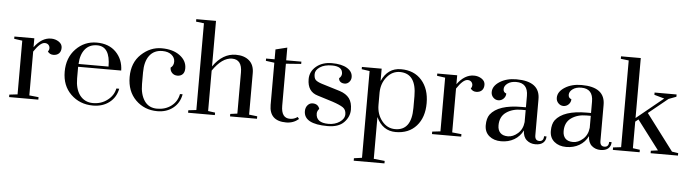

<svg xmlns="http://www.w3.org/2000/svg" viewBox="-50 -850 4639 1292"><g transform="rotate(5 2269.0 -204.0)"><path d="M20.5 0V-16.7L75.6 -23.1V-385.9L20.5 -393.6V-409H155.1V-348.7Q205.1 -416.7 267.9 -416.7Q297.4 -416.7 320.5 -401.3Q343.6 -385.9 343.6 -360.9Q343.6 -335.9 329.5 -322.4Q315.4 -309 291.7 -309Q267.9 -309 253.8 -328.2Q262.8 -339.7 262.2 -352.6Q261.5 -365.4 252.6 -374.4Q243.6 -383.3 228.2 -383.3Q197.4 -383.3 155.1 -319.2V-23.1L217.9 -16.7V0Z M683.3 -41Q724.4 -71.8 734.6 -120.5H753.8Q742.3 -61.5 697.4 -26.9Q652.6 7.7 587.2 7.7Q497.4 7.7 437.2 -51.3Q378.2 -109 378.2 -203.2Q378.2 -297.4 435.9 -357.1Q493.6 -416.7 576.3 -416.7Q659 -416.7 707.1 -367.3Q755.1 -317.9 756.4 -243.6H465.4V-165.4Q465.4 -94.9 496.2 -52.6Q529.5 -9 585.9 -9Q642.3 -9 683.3 -41ZM580.8 -398.7Q528.2 -398.7 498.7 -362.2Q469.2 -325.6 466.7 -262.8H669.2Q669.2 -398.7 580.8 -398.7Z M1085.9 -292.3Q1106.4 -306.4 1106.4 -334Q1106.4 -361.5 1083.3 -380.1Q1060.3 -398.7 1021.8 -398.7Q965.4 -398.7 934.6 -358.3Q903.8 -317.9 903.8 -243.6V-165.4Q903.8 -94.9 933.3 -51.9Q962.8 -9 1019.2 -9Q1075.6 -9 1115.4 -39.7Q1155.1 -70.5 1164.1 -120.5H1182.1Q1171.8 -61.5 1128.2 -26.9Q1084.6 7.7 1021.8 7.7Q934.6 7.7 875.6 -50.6Q816.7 -109 816.7 -205.8Q816.7 -302.6 877.6 -359.6Q938.5 -416.7 1014.7 -416.7Q1091 -416.7 1137.8 -382.1Q1184.6 -347.4 1184.6 -296.2Q1184.6 -269.2 1171.2 -255.8Q1157.7 -242.3 1135.9 -242.3Q1114.1 -242.3 1100 -256.4Q1085.9 -270.5 1085.9 -292.3Z M1560.3 -301.3Q1560.3 -388.5 1492.9 -388.5Q1425.6 -388.5 1362.8 -296.2V-23.1L1410.3 -16.7V0H1229.5V-16.7L1283.3 -23.1V-609L1229.5 -615.4V-632.1H1362.8V-324.4Q1426.9 -416.7 1516.7 -416.7Q1573.1 -416.7 1606.4 -387.8Q1639.7 -359 1639.7 -303.8V-23.1L1694.9 -16.7V0H1512.8V-16.7L1560.3 -23.1Z M1959 -409V-393.6L1856.4 -385.9V-102.6Q1856.4 -17.9 1916.7 -19.2Q1943.6 -19.2 1966.7 -35.9L1976.9 -23.1Q1941 7.7 1892.3 7.7Q1778.2 7.7 1778.2 -101.3V-385.9L1720.5 -393.6V-409H1778.2V-475.6L1856.4 -494.9V-409Z M2092.3 -70.5Q2092.3 -7.7 2176.9 -7.7Q2220.5 -7.7 2252.6 -29.5Q2284.6 -51.3 2284.6 -82.1Q2284.6 -112.8 2262.8 -127.6Q2241 -142.3 2191 -159L2088.5 -191Q2017.9 -211.5 2017.9 -296.2Q2017.9 -347.4 2059 -382.1Q2100 -416.7 2165.4 -416.7Q2230.8 -416.7 2267.9 -394.2Q2305.1 -371.8 2305.1 -334.6Q2305.1 -315.4 2292.3 -301.3Q2279.5 -287.2 2261.5 -287.2Q2243.6 -287.2 2232.7 -296.2Q2221.8 -305.1 2221.8 -320.5Q2237.2 -332.1 2238.5 -351.3Q2238.5 -401.3 2166.7 -401.3Q2115.4 -401.3 2085.3 -380.8Q2055.1 -360.3 2055.1 -333.3Q2055.1 -306.4 2066 -294.9Q2076.9 -283.3 2107.7 -273.1L2233.3 -234.6Q2276.9 -220.5 2298.1 -192.3Q2319.2 -164.1 2319.2 -116Q2319.2 -67.9 2282.7 -30.1Q2246.2 7.7 2171.8 7.7Q2011.5 7.7 2011.5 -79.5Q2011.5 -103.8 2025.6 -119.9Q2039.7 -135.9 2059 -135.9Q2096.2 -135.9 2106.4 -102.6Q2092.3 -87.2 2092.3 -70.5Z M2501.3 -409V-325.6Q2542.3 -416.7 2631.4 -416.7Q2720.5 -416.7 2771.8 -358.3Q2823.1 -300 2823.1 -203.8Q2823.1 -107.7 2771.8 -50Q2720.5 7.7 2632.1 7.7Q2543.6 7.7 2501.3 -82.1V200L2575.6 207.7V224.4H2367.9V207.7L2421.8 200V-385.9L2367.9 -393.6V-409ZM2737.2 -164.1V-243.6Q2737.2 -396.2 2626.9 -397.4Q2574.4 -397.4 2538.5 -353.8Q2502.6 -310.3 2501.3 -248.7V-164.1Q2501.3 -101.3 2537.2 -56.4Q2573.1 -11.5 2626.9 -11.5Q2737.2 -11.5 2737.2 -164.1Z M2876.9 0V-16.7L2932.1 -23.1V-385.9L2876.9 -393.6V-409H3011.5V-348.7Q3061.5 -416.7 3124.4 -416.7Q3153.8 -416.7 3176.9 -401.3Q3200 -385.9 3200 -360.9Q3200 -335.9 3185.9 -322.4Q3171.8 -309 3148.1 -309Q3124.4 -309 3110.3 -328.2Q3119.2 -339.7 3118.6 -352.6Q3117.9 -365.4 3109 -374.4Q3100 -383.3 3084.6 -383.3Q3053.8 -383.3 3011.5 -319.2V-23.1L3074.4 -16.7V0Z M3491 -78.2Q3470.5 -37.2 3432.1 -14.7Q3393.6 7.7 3344.2 7.7Q3294.9 7.7 3263.5 -18.6Q3232.1 -44.9 3232.1 -91Q3232.1 -137.2 3251.3 -164.1Q3305.1 -234.6 3462.8 -234.6H3491V-311.5Q3491 -398.7 3411.5 -398.7Q3375.6 -398.7 3353.2 -382.1Q3330.8 -365.4 3330.8 -343.6Q3330.8 -321.8 3351.3 -315.4Q3351.3 -294.9 3336.5 -280.1Q3321.8 -265.4 3301.3 -265.4Q3282.1 -265.4 3267.3 -280.1Q3252.6 -294.9 3252.6 -316.7Q3252.6 -357.7 3298.7 -387.2Q3344.9 -416.7 3411.5 -416.7Q3571.8 -416.7 3570.5 -294.9V-52.6Q3570.5 -16.7 3600 -16.7Q3629.5 -16.7 3629.5 -51.3H3646.2Q3646.2 -24.4 3628.2 -8.3Q3610.3 7.7 3575.6 7.7Q3541 7.7 3516.7 -13.5Q3492.3 -34.6 3491 -78.2ZM3491 -134.6V-215.4H3462.8Q3401.3 -215.4 3359.6 -185.9Q3317.9 -156.4 3317.9 -97.4Q3317.9 -65.4 3335.3 -47.4Q3352.6 -29.5 3387.2 -29.5Q3421.8 -29.5 3453.8 -57.7Q3485.9 -85.9 3491 -134.6Z M3930.8 -78.2Q3910.3 -37.2 3871.8 -14.7Q3833.3 7.7 3784 7.7Q3734.6 7.7 3703.2 -18.6Q3671.8 -44.9 3671.8 -91Q3671.8 -137.2 3691 -164.1Q3744.9 -234.6 3902.6 -234.6H3930.8V-311.5Q3930.8 -398.7 3851.3 -398.7Q3815.4 -398.7 3792.9 -382.1Q3770.5 -365.4 3770.5 -343.6Q3770.5 -321.8 3791 -315.4Q3791 -294.9 3776.3 -280.1Q3761.5 -265.4 3741 -265.4Q3721.8 -265.4 3707.1 -280.1Q3692.3 -294.9 3692.3 -316.7Q3692.3 -357.7 3738.5 -387.2Q3784.6 -416.7 3851.3 -416.7Q4011.5 -416.7 4010.3 -294.9V-52.6Q4010.3 -16.7 4039.7 -16.7Q4069.2 -16.7 4069.2 -51.3H4085.9Q4085.9 -24.4 4067.9 -8.3Q4050 7.7 4015.4 7.7Q3980.8 7.7 3956.4 -13.5Q3932.1 -34.6 3930.8 -78.2ZM3930.8 -134.6V-215.4H3902.6Q3841 -215.4 3799.4 -185.9Q3757.7 -156.4 3757.7 -97.4Q3757.7 -65.4 3775 -47.4Q3792.3 -29.5 3826.9 -29.5Q3861.5 -29.5 3893.6 -57.7Q3925.6 -85.9 3930.8 -134.6Z M4098.7 0V-16.7L4152.6 -23.1V-609L4098.7 -615.4V-632.1H4232.1V-226.9L4412.8 -374.4L4344.9 -393.6V-409H4493.6V-393.6L4442.3 -374.4L4311.5 -267.9L4496.2 -23.1L4538.5 -16.7V0H4353.8V-16.7L4401.3 -23.1L4252.6 -219.2L4232.1 -202.6V-23.1L4279.5 -16.7V0Z"/></g></svg>

Font: Suranna
Style: Regular
Weight: 400
Version: Version 1.0.5; ttfautohint (v1.2.42-39fb)